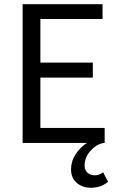

<svg xmlns="http://www.w3.org/2000/svg" viewBox="-20 -676 562 908"><path d="M87 0V-656H465V-586H171V-380H419V-309H171V-71H475V0H472Q437 5 408.5 36.5Q380 68 380 107Q380 129 394 141Q408 153 428 153Q449 153 468 139L491 184Q456 212 411 212Q370 212 343 189Q316 166 316 125Q316 86 338 53Q360 20 391 0Z"/></svg>

Font: RibengUni
Style: Regular
Weight: 400
Designer: (1) Dr. Andrew Glass (Program Manager at Microsoft Corporation)
(2) Bivuti Chakma (Suz Moriz)
(3) Paul D. Hunt (Adobe Co
Foundry: Bivuti Chakma and Jyoti Chakma
Version: Version 1.2020